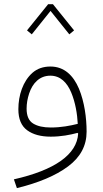

<svg xmlns="http://www.w3.org/2000/svg" viewBox="-20 -666 506 944"><path d="M112.8 -516.6 136.2 -497.1 228.5 -612.3 320.8 -497.1 344.2 -516.6 240.2 -645.5H216.8ZM364.3 -9.3C358.4 93.8 249 170.4 48.3 215.8L63 258.8C169.4 232.9 253.4 197.8 314.5 152.3C375.5 106.9 405.8 50.3 405.8 -18.6C405.8 -86.9 395 -165.5 368.2 -230C340.8 -294.4 296.4 -338.9 228 -338.9C192.4 -338.9 163.1 -328.6 139.6 -308.1C92.8 -266.6 70.3 -197.8 70.3 -128.9C70.3 -80.6 85 -46.4 113.8 -25.4C142.6 -4.4 181.2 5.9 229.5 5.9C280.3 5.9 324.7 -2.9 361.3 -12.7ZM362.3 -57.1C325.7 -47.9 280.8 -39.1 230 -39.1C193.4 -39.1 164.6 -45.4 143.1 -58.6C121.6 -71.8 110.8 -96.2 110.8 -131.8C110.8 -156.7 115.2 -182.1 123.5 -207C140.1 -256.8 174.3 -293.9 227.5 -293.9C276.9 -293.9 309.6 -260.3 330.1 -211.4C350.6 -162.6 359.9 -105.5 362.3 -57.1Z"/></svg>

Font: Estedad ExtraLight
Style: Regular
Weight: 200
Designer: Amin Abedi
Version: Version 7.3